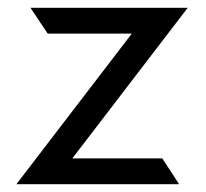

<svg xmlns="http://www.w3.org/2000/svg" viewBox="-20 -471 526 491"><path d="M22 0H438L395 -66H165L460 -451H58L102 -385H317Z"/></svg>

Font: Charger Pro
Style: Nar
Weight: 400
Designer: Jasper
Foundry: Cannot Into Space Fonts
Version: Version 1.09